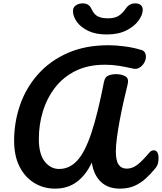

<svg xmlns="http://www.w3.org/2000/svg" viewBox="-20 -1117 963 1142"><path d="M308 5Q239 5 183.5 -29Q128 -63 96 -126.5Q64 -190 64 -280Q64 -391 99.5 -493Q135 -595 206 -675Q277 -755 382 -801.5Q487 -848 626 -848Q669 -848 722 -841Q775 -834 820 -820Q835 -816 841.5 -805Q848 -794 848 -780Q848 -762 837.5 -743.5Q827 -725 809.5 -714.5Q792 -704 771 -709Q723 -720 685 -726Q647 -732 604 -732Q504 -732 430 -695.5Q356 -659 307.5 -596Q259 -533 235 -454Q211 -375 211 -290Q211 -202 245.5 -157Q280 -112 332 -112Q393 -112 439 -161.5Q485 -211 523 -324.5Q561 -438 598 -628Q604 -659 624 -667.5Q644 -676 670 -676Q703 -676 726 -663Q749 -650 738 -610Q727 -567 715 -513Q703 -459 692.5 -403.5Q682 -348 675.5 -299Q669 -250 669 -217Q669 -162 685.5 -138Q702 -114 734 -114Q767 -114 796.5 -136.5Q826 -159 868 -209Q876 -218 882.5 -220.5Q889 -223 895 -223Q909 -223 916 -210.5Q923 -198 923 -178Q923 -164 920 -148Q917 -132 904 -116Q877 -83 847 -55.5Q817 -28 780 -11.5Q743 5 693 5Q622 5 579.5 -36Q537 -77 526 -150Q490 -74 436 -34.5Q382 5 308 5ZM614 -912Q549 -912 504.5 -933.5Q460 -955 437 -987.5Q414 -1020 414 -1052Q414 -1073 431 -1085Q448 -1097 473 -1097Q509 -1097 524 -1064Q539 -1031 562 -1019.5Q585 -1008 622 -1008Q663 -1008 686.5 -1023.5Q710 -1039 729 -1067Q749 -1097 786 -1097Q805 -1097 817 -1087Q829 -1077 829 -1059Q829 -1029 804 -994.5Q779 -960 731.5 -936Q684 -912 614 -912Z"/></svg>

Font: Pacifico
Style: Regular
Weight: 400
Designer: Vernon Adams
Foundry: Vernon Adams
Version: Version 3.010; ttfautohint (v1.8.4.7-5d5b)